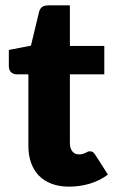

<svg xmlns="http://www.w3.org/2000/svg" viewBox="-20 -689 424 717"><path d="M238 8Q201 8 172.8 -2.8Q144.5 -13.5 125.2 -33.2Q106 -53 96 -81Q86 -109 86 -143.5V-411.5H42Q30 -411.5 21.5 -419.2Q13 -427 13 -442V-502.5L95.5 -518.5L126 -645Q132 -669 160 -669H241V-517.5H369.5V-411.5H241V-154Q241 -136 249.8 -124.2Q258.5 -112.5 275 -112.5Q283.5 -112.5 289.2 -114.2Q295 -116 299.2 -118.2Q303.5 -120.5 307.2 -122.2Q311 -124 316 -124Q323 -124 327.2 -120.8Q331.5 -117.5 336 -110.5L383 -37Q353 -14.5 315.5 -3.2Q278 8 238 8Z"/></svg>

Font: Lato Black
Style: Regular
Weight: 900
Designer: Lukasz Dziedzic
Foundry: tyPoland Lukasz Dziedzic
Version: Version 2.007; 2014-02-27